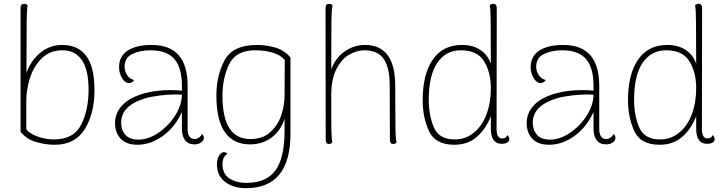

<svg xmlns="http://www.w3.org/2000/svg" viewBox="-20 -748 3808 1008"><path d="M88 -56V-706Q88 -728 107 -728Q117 -728 125 -720Q123 -713 121.5 -684Q120 -655 120 -635L119 -365Q140 -427 190 -469.5Q240 -512 306 -512Q390 -512 433 -454Q476 -396 476 -275Q476 -152 425 -70Q374 12 267 12Q219 12 169 -2.5Q119 -17 88 -56ZM445 -276Q445 -382 409.5 -433Q374 -484 308 -484Q241 -484 198 -440.5Q155 -397 136.5 -336Q118 -275 118 -220V-70Q132 -48 175 -32Q218 -16 263 -16Q367 -16 406 -93Q445 -170 445 -276Z M1050 -24Q1050 -9 1035 0.5Q1020 10 1002 10Q968 10 951.5 -12Q935 -34 935 -73V-160Q898 -79 834 -33.5Q770 12 702 12Q644 12 614 -19.5Q584 -51 584 -102Q584 -156 623.5 -197Q663 -238 741 -259Q801 -275 877 -275Q907 -275 935 -272V-298Q935 -392 895.5 -438Q856 -484 770 -484Q715 -484 674.5 -464.5Q634 -445 634 -397Q634 -375 647 -354.5Q660 -334 684 -328Q679 -319 671 -315.5Q663 -312 657 -312Q636 -312 620.5 -338.5Q605 -365 605 -395Q605 -453 650.5 -482.5Q696 -512 776 -512Q965 -512 965 -298V-71Q965 -18 1003 -18Q1013 -18 1024 -25.5Q1035 -33 1041 -45Q1050 -35 1050 -24ZM935 -251Q925 -252 901 -252Q862 -252 818 -246.5Q774 -241 743 -232Q616 -194 616 -104Q616 -66 638 -40.5Q660 -15 708 -15Q758 -15 810.5 -50Q863 -85 898.5 -140Q934 -195 935 -251Z M1119 116Q1119 87 1130 69Q1141 51 1155 51Q1168 51 1174 60Q1148 75 1148 113Q1148 164 1183.5 188Q1219 212 1273 212Q1379 212 1426.5 146Q1474 80 1474 -62V-125Q1454 -62 1406 -26Q1358 10 1292 10Q1206 10 1161 -53.5Q1116 -117 1116 -247Q1116 -351 1159 -431.5Q1202 -512 1329 -512Q1378 -512 1426 -498Q1474 -484 1505 -446V-46Q1505 240 1271 240Q1206 240 1162.5 207.5Q1119 175 1119 116ZM1474 -247 1475 -433Q1455 -458 1413.5 -471Q1372 -484 1320 -484Q1219 -484 1183.5 -411.5Q1148 -339 1148 -245Q1148 -18 1294 -18Q1360 -18 1400 -55Q1440 -92 1457 -144.5Q1474 -197 1474 -247Z M2062 0Q2054 8 2044 8Q2027 8 2027 -14L2026 -298Q2026 -393 1994.5 -438.5Q1963 -484 1893 -484Q1854 -484 1814 -461.5Q1774 -439 1746.5 -386Q1719 -333 1719 -247Q1719 -97 1720 -57Q1721 -17 1725 0Q1717 8 1707 8Q1690 8 1690 -14L1689 -706Q1689 -728 1708 -728Q1718 -728 1726 -720Q1721 -702 1720 -640L1719 -383Q1740 -443 1789 -477.5Q1838 -512 1896 -512Q2055 -512 2055 -297L2056 -87Q2056 -24 2062 0Z M2654 -17Q2654 -6 2643 0.5Q2632 7 2614 7Q2557 7 2557 -73V-138Q2531 -71 2483.5 -29.5Q2436 12 2365 12Q2265 12 2232 -60Q2199 -132 2199 -222Q2199 -358 2252 -435Q2305 -512 2405 -512Q2462 -512 2501 -486.5Q2540 -461 2557 -414L2556 -628Q2556 -700 2551 -720Q2559 -728 2569 -728Q2588 -728 2588 -706L2587 -71Q2587 -21 2617 -21Q2636 -21 2644 -39Q2654 -28 2654 -17ZM2557 -286Q2557 -368 2521.5 -426Q2486 -484 2399 -484Q2321 -484 2276 -418.5Q2231 -353 2231 -224Q2231 -142 2258 -79Q2285 -16 2367 -16Q2423 -16 2466.5 -50.5Q2510 -85 2533.5 -146.5Q2557 -208 2557 -286Z M3211 -24Q3211 -9 3196 0.5Q3181 10 3163 10Q3129 10 3112.5 -12Q3096 -34 3096 -73V-160Q3059 -79 2995 -33.5Q2931 12 2863 12Q2805 12 2775 -19.5Q2745 -51 2745 -102Q2745 -156 2784.5 -197Q2824 -238 2902 -259Q2962 -275 3038 -275Q3068 -275 3096 -272V-298Q3096 -392 3056.5 -438Q3017 -484 2931 -484Q2876 -484 2835.5 -464.5Q2795 -445 2795 -397Q2795 -375 2808 -354.5Q2821 -334 2845 -328Q2840 -319 2832 -315.5Q2824 -312 2818 -312Q2797 -312 2781.5 -338.5Q2766 -365 2766 -395Q2766 -453 2811.5 -482.5Q2857 -512 2937 -512Q3126 -512 3126 -298V-71Q3126 -18 3164 -18Q3174 -18 3185 -25.5Q3196 -33 3202 -45Q3211 -35 3211 -24ZM3096 -251Q3086 -252 3062 -252Q3023 -252 2979 -246.5Q2935 -241 2904 -232Q2777 -194 2777 -104Q2777 -66 2799 -40.5Q2821 -15 2869 -15Q2919 -15 2971.5 -50Q3024 -85 3059.5 -140Q3095 -195 3096 -251Z M3732 -17Q3732 -6 3721 0.5Q3710 7 3692 7Q3635 7 3635 -73V-138Q3609 -71 3561.5 -29.5Q3514 12 3443 12Q3343 12 3310 -60Q3277 -132 3277 -222Q3277 -358 3330 -435Q3383 -512 3483 -512Q3540 -512 3579 -486.5Q3618 -461 3635 -414L3634 -628Q3634 -700 3629 -720Q3637 -728 3647 -728Q3666 -728 3666 -706L3665 -71Q3665 -21 3695 -21Q3714 -21 3722 -39Q3732 -28 3732 -17ZM3635 -286Q3635 -368 3599.5 -426Q3564 -484 3477 -484Q3399 -484 3354 -418.5Q3309 -353 3309 -224Q3309 -142 3336 -79Q3363 -16 3445 -16Q3501 -16 3544.5 -50.5Q3588 -85 3611.5 -146.5Q3635 -208 3635 -286Z"/></svg>

Font: Arima Madurai Thin
Style: Regular
Weight: 250
Designer: Joana Correia and Natanael Gama
Foundry: NDISCOVER
Version: Version 1.020; ttfautohint (v1.5) -l 7 -r 28 -G 50 -x 13 -D 